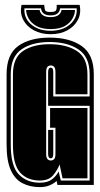

<svg xmlns="http://www.w3.org/2000/svg" viewBox="-20 -757 410 786"><path d="M143 9Q103 9 72 -7Q41 -23 24 -61Q7 -99 7 -165V-453Q7 -535 55 -569Q103 -603 183 -603Q265 -603 314.5 -568.5Q364 -534 364 -453V0H215L212 -16Q199 -5 182.5 2Q166 9 143 9ZM143 -9Q175 -9 193 -23Q211 -37 220 -55L229 -18H347V-324H177V-462Q177 -480 188 -480Q198 -480 198 -462V-362H347V-453Q347 -524 301.5 -554.5Q256 -585 183 -585Q111 -585 67.5 -554.5Q24 -524 24 -453V-165Q24 -77 57 -43Q90 -9 143 -9ZM143 -18Q92 -18 62.5 -50.5Q33 -83 33 -165V-453Q33 -520 74 -548Q115 -576 183 -576Q252 -576 295 -548Q338 -520 338 -453V-371H207V-462Q207 -478 201.5 -483.5Q196 -489 188 -489Q180 -489 174.5 -483.5Q169 -478 169 -462V-127Q169 -111 174.5 -105.5Q180 -100 188 -100Q196 -100 201.5 -105.5Q207 -111 207 -127V-234H185V-315H338V-27H236L224 -84Q216 -62 198 -40Q180 -18 143 -18ZM188 -109Q177 -109 177 -127V-225H198V-127Q198 -109 188 -109ZM187 -617Q148 -617 118.5 -633Q89 -649 75 -676Q61 -703 68 -737H161Q162 -719 165.5 -713.5Q169 -708 187 -708Q205 -708 209 -714Q213 -720 212 -737H306Q313 -703 299 -676Q285 -649 256 -633Q227 -617 187 -617ZM187 -631Q236 -631 266.5 -657Q297 -683 294 -723H226Q223 -694 187 -694Q151 -694 148 -723H80Q77 -683 107.5 -657Q138 -631 187 -631ZM187 -638Q151 -638 129 -650.5Q107 -663 97 -681.5Q87 -700 87 -716H142Q148 -687 187 -687Q226 -687 232 -716H287Q287 -700 277 -681.5Q267 -663 245.5 -650.5Q224 -638 187 -638Z"/></svg>

Font: Alumni Sans Collegiate One SC
Style: Regular
Weight: 400
Designer: Robert E. Leuschke
Foundry: Robert E. Leuschke
Version: Version 1.100